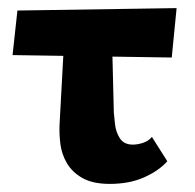

<svg xmlns="http://www.w3.org/2000/svg" viewBox="-20 -445 481 474"><path d="M11 -309 23 -419 416 -425 404 -303ZM127 -137 142 -412H255L261 -167Q262 -157 264 -138Q266 -119 276 -103.5Q286 -88 308 -88Q320 -88 333.5 -92.5Q347 -97 355 -107L393 -47Q373 -24 336.5 -7.5Q300 9 251 9Q209 9 183.5 -5.5Q158 -20 145 -42.5Q132 -65 129 -90Q126 -115 127 -137Z"/></svg>

Font: Ysabeau ExtraBold
Style: Regular
Weight: 800
Designer: Christian Thalmann (Catharsis Fonts)
Version: Version 2.002